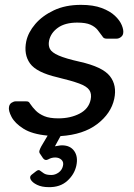

<svg xmlns="http://www.w3.org/2000/svg" viewBox="-20 -550 550 790"><path d="M180 220Q152 220 132.5 210.5Q113 201 106.5 189Q100 177 110 169L128 155Q138 147 144 151.5Q150 156 160 163Q170 170 191 170Q207 170 221 160Q235 150 239 133Q243 117 233 107.5Q223 98 207 98Q192 98 179 105.5Q166 113 157 101L145 83Q140 77 142.5 69Q145 61 150 52L176 8Q112 2 76.5 -20.5Q41 -43 27.5 -69Q14 -95 17 -110Q19 -122 28 -127.5Q37 -133 44 -133H87Q93 -133 96.5 -131.5Q100 -130 104 -123Q114 -108 127.5 -94.5Q141 -81 162.5 -72Q184 -63 220 -63Q270 -63 307.5 -82.5Q345 -102 353 -140Q358 -164 347.5 -179.5Q337 -195 305.5 -206.5Q274 -218 216 -232Q130 -252 103.5 -289Q77 -326 88 -380Q96 -417 125 -451Q154 -485 201.5 -507.5Q249 -530 313 -530Q364 -530 398.5 -517Q433 -504 453 -485Q473 -466 481 -446.5Q489 -427 487 -414Q486 -404 477.5 -397.5Q469 -391 460 -391H418Q406 -391 401 -401Q392 -414 381.5 -427Q371 -440 352 -448.5Q333 -457 298 -457Q248 -457 218.5 -436Q189 -415 182 -383Q178 -363 185.5 -348.5Q193 -334 221.5 -321.5Q250 -309 308 -296Q402 -275 432 -237Q462 -199 450 -143Q437 -83 380 -39.5Q323 4 229 10L206 52Q213 51 221 49.5Q229 48 235 48Q269 48 285.5 71.5Q302 95 294 132Q286 168 256.5 194.5Q227 221 180 220Z"/></svg>

Font: Lubike
Style: Italic
Weight: 400
Italic angle: -12°
Foundry: Honoka55
Version: Version 1.000;July 22, 2022;FontCreator 14.0.0.2862 64-bit